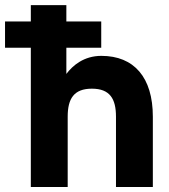

<svg xmlns="http://www.w3.org/2000/svg" viewBox="-20 -743 673 763"><path d="M382.3 -553.2V-657.7H243.7V-722.7H102.5V-657.7H0V-553.2H102.5V0H249V-279.3C249 -350.6 273.4 -390.6 345.2 -390.6C416.5 -390.6 440.9 -350.6 440.9 -279.3V0H587.4V-279.3C587.4 -435.5 512.7 -521 382.8 -521C313.5 -521 269 -482.9 243.7 -449.2V-553.2Z"/></svg>

Font: Giphurs ExtraBold
Style: Regular
Weight: 800
Version: Version 1.000